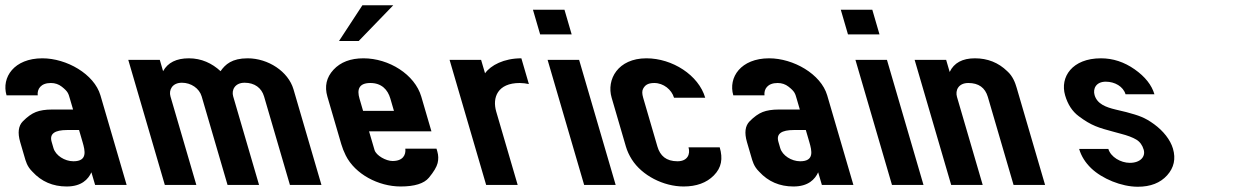

<svg xmlns="http://www.w3.org/2000/svg" viewBox="-111 -704 4700 731"><path d="M237 -48 251.1 0H371.1L271.4 -341C247.6 -422.2 142.5 -482 50.2 -482C-57.2 -482 -106.2 -409.5 -86.1 -341H32.6C30 -364.3 43.8 -388 82.6 -388C98.5 -388 112.3 -383.3 124.2 -374C148.4 -355 149.5 -347.5 155.2 -328L167.2 -287H87.2C62.2 -287 41.6 -283.8 25.6 -277.5C9.5 -271.2 -7 -259.3 -24.1 -242C-41.1 -224.7 -44.4 -198.3 -34.1 -163L-18.3 -109C-12.8 -90.3 -8.5 -70.7 12.7 -50C46.9 -12.7 90.3 6 142.8 6C199.5 6 224.8 -21.2 237 -48ZM145 -209H190L203.4 -163C213.2 -129.4 222.7 -90 168.5 -90C135.3 -90 100.9 -111.9 92.6 -140L85.6 -164C76.6 -194.9 97.3 -209 145 -209Z M608.1 -482C560.6 -482 527.9 -465.7 509.9 -433L497.4 -476H377.4L516.5 0H636.5L538 -337C531 -361 544.4 -389 581.6 -389C616.7 -389 647.8 -367.5 656.8 -337L755.3 0H875.3L776.8 -337C769.7 -361 783.1 -389 820.3 -389C858.2 -389 884.7 -369.5 894.3 -337L992.8 0H1112.8L1006.4 -364C986.5 -431.9 909.9 -482 831.9 -482C772.2 -482 746.8 -459 728.7 -433C696.5 -463 655.9 -482 608.1 -482Z M1383.4 -91C1358.9 -91 1321.1 -111.7 1314.9 -133L1294.1 -204H1531.6L1493 -336C1468.3 -420.6 1369.8 -482 1272.8 -482C1223.7 -482 1185.6 -467.5 1158.7 -438.5C1131.8 -409.5 1124 -375.3 1135.5 -336L1188.4 -155C1192.5 -141 1198.1 -126.8 1205.2 -112.5C1240.7 -41 1329.8 6 1414.3 6C1467.6 6 1503.5 -5.2 1522 -27.5C1540.4 -49.8 1551.5 -68.3 1555.1 -83C1558.7 -97.7 1558.4 -112.3 1554.1 -127L1550.9 -138H1432.2C1434.9 -114.3 1423.3 -91 1383.4 -91ZM1299.1 -388C1341.6 -388 1365.2 -362.8 1375.1 -329L1388.8 -282H1271.3L1257.6 -329C1247.9 -362.2 1254.5 -388 1299.1 -388ZM1179.8 -548H1254.8L1386.3 -684H1268.8Z M1902.6 -384 1874 -482C1807.2 -482 1757.4 -455.4 1735.7 -425L1720.7 -476H1600.7L1739.9 0H1859.9L1778.3 -279C1762.6 -332.7 1783.5 -388 1867.7 -388C1879.2 -388 1891.7 -386.3 1902.6 -384Z M2113 0H2233L2093.9 -476H1973.9ZM1945.5 -573H2065.5L2038.1 -667H1918.1Z M2468.4 -90C2425.2 -90 2402.2 -111.1 2392 -146L2337.7 -332C2333.4 -346.7 2333.2 -357.8 2337.2 -365.5C2343.8 -378 2353.3 -388 2380 -388C2415.4 -388 2446.2 -362.5 2455.2 -332H2573.9C2548.8 -418 2448.7 -482 2350.1 -482C2241.3 -482 2197.4 -401.2 2217.7 -332L2272 -146C2276.9 -129.3 2284.4 -113 2294.5 -97C2333.1 -35.9 2415 6 2491.5 6C2540.6 6 2579 -8 2606.7 -36C2636.2 -65.9 2641.8 -99.8 2629.2 -143H2510.4C2517.8 -117.8 2507.4 -90 2468.4 -90Z M3004 -48 3018.1 0H3138.1L3038.4 -341C3014.6 -422.2 2909.5 -482 2817.2 -482C2709.8 -482 2660.8 -409.5 2680.9 -341H2799.6C2797 -364.3 2810.8 -388 2849.6 -388C2865.5 -388 2879.3 -383.3 2891.2 -374C2915.4 -355 2916.5 -347.5 2922.2 -328L2934.2 -287H2854.2C2829.2 -287 2808.6 -283.8 2792.6 -277.5C2776.5 -271.2 2760 -259.3 2742.9 -242C2725.9 -224.7 2722.6 -198.3 2732.9 -163L2748.7 -109C2754.2 -90.3 2758.5 -70.7 2779.7 -50C2813.9 -12.7 2857.3 6 2909.8 6C2966.5 6 2991.8 -21.2 3004 -48ZM2912 -209H2957L2970.4 -163C2980.2 -129.4 2989.7 -90 2935.5 -90C2902.3 -90 2867.9 -111.9 2859.6 -140L2852.6 -164C2843.6 -194.9 2864.3 -209 2912 -209Z M3285 0H3405L3265.9 -476H3145.9ZM3117.5 -573H3237.5L3210.1 -667H3090.1Z M3723.8 -433C3690.1 -465.7 3649.1 -482 3600.8 -482C3553.3 -482 3521.2 -464.7 3504.7 -430L3491.3 -476H3371.3L3510.4 0H3630.4L3532.5 -335C3525.3 -359.5 3537.5 -388 3575.7 -388C3614.9 -388 3639.6 -370.3 3650 -335L3747.9 0H3867.9L3759.7 -370C3754.5 -387.8 3745.5 -413.8 3723.8 -433Z M4190.6 -84C4155.7 -84 4117.7 -106.5 4108.8 -137H3997.6C4005.6 -109.7 4020.9 -85.2 4043.4 -63.5C4085.1 -23.5 4158.6 7 4220.9 7C4269.3 7 4306.5 -7.5 4332.6 -36.5C4358.7 -65.5 4366.1 -99.3 4354.8 -138C4344.8 -172.1 4317.8 -205.7 4283.2 -231C4247.2 -257.3 4224.5 -264.3 4177.9 -277L4136.2 -287C4099.7 -295.8 4066.3 -308 4056.4 -342C4049.4 -366.1 4061.8 -393 4099 -393C4133.3 -393 4165.6 -374.7 4174.3 -345H4284.3C4273.9 -380.3 4248.8 -412 4209 -440C4169.1 -468 4126.3 -482 4080.5 -482C3971.2 -482 3923.8 -410.8 3944.2 -341C3954.3 -306.3 3971.6 -279.8 3996.2 -261.5C4044.8 -225.1 4071.5 -217.7 4129.8 -202L4155.6 -195C4181.7 -188.3 4201.6 -180.8 4215.3 -172.5C4229 -164.2 4238.4 -151.3 4243.4 -134C4251.1 -108 4231.1 -84 4190.6 -84Z"/></svg>

Font: Din Kursivschrift
Style: BreitLeft
Weight: 400
Version: Version 1.089